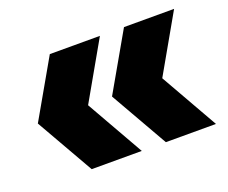

<svg xmlns="http://www.w3.org/2000/svg" viewBox="-81 -627 814 686"><g transform="rotate(-20 326.0 -284.0)"><path d="M162 -65.5 37 -284.5 162 -503H352.5L228 -284.5L352.5 -65.5ZM444 -65.5 319 -284.5 444 -503H634.5L510 -284.5L634.5 -65.5Z"/></g></svg>

Font: Encode Sans SC Condensed Thin ExtraBold
Style: Regular
Weight: 800
Version: Version 3.002